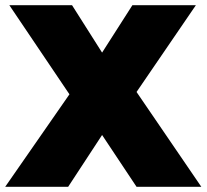

<svg xmlns="http://www.w3.org/2000/svg" viewBox="-21 -721 797 741"><path d="M506 -366 756 0H506L373 -200L242 0H-1L247 -357L15 -701H257L373 -518L490 -701H735Z"/></svg>

Font: Montserrat Extra Bold
Style: Regular
Weight: 800
Designer: Julieta Ulanovsky
Foundry: Julieta Ulanovsky
Version: Version 3.001;PS 003.001;hotconv 1.0.70;makeotf.lib2.5.58329